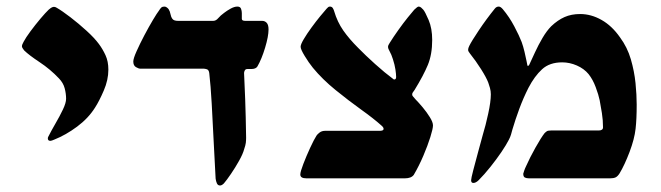

<svg xmlns="http://www.w3.org/2000/svg" viewBox="-20 -548 2032 590"><path d="M134.8 -115.2Q127 -115.2 127 -122.6Q127 -125 127.9 -127Q137.7 -146.5 150.6 -168.7Q163.6 -190.9 173.3 -211.4Q183.1 -231.9 183.1 -244.6Q183.1 -260.3 178.7 -276.9Q174.3 -293.5 161.1 -307.1Q134.3 -335.4 101.8 -356.9Q69.3 -378.4 54.2 -393.1Q47.4 -401.4 47.4 -405.8Q47.4 -410.6 52.7 -419.9Q59.1 -432.1 73.7 -451.9Q88.4 -471.7 104.2 -490.5Q120.1 -509.3 129.4 -518.1Q136.2 -523.9 139.6 -525.4Q143.1 -526.9 145.5 -526.9Q148.4 -526.9 150.9 -525.9Q153.3 -524.9 153.8 -524.4Q170.9 -514.6 196.3 -495.1Q221.7 -475.6 245.8 -453.6Q270 -431.6 283.7 -413.1Q295.4 -397.5 304.2 -378.4Q313 -359.4 313 -334Q313 -302.2 298.8 -269.5Q284.7 -236.8 272 -217.3Q251.5 -184.6 217 -158.9Q182.6 -133.3 147 -119.1Q138.2 -115.2 134.8 -115.2Z M656.2 22Q649.4 22 646.5 15.4Q643.6 8.8 642.6 1Q639.6 -50.3 636.7 -111.3Q633.8 -172.4 630.6 -229.2Q627.4 -286.1 623 -323.7Q621.6 -333.5 615.5 -335.2Q609.4 -336.9 606.9 -336.9H412.1Q405.8 -336.9 397.7 -341.8Q389.6 -346.7 389.6 -358.9Q389.6 -368.2 399.7 -390.6Q409.7 -413.1 423.6 -439.5Q437.5 -465.8 450.2 -487.1Q462.9 -508.3 468.3 -515.1Q472.2 -521.5 475.6 -524.7Q479 -527.8 484.9 -527.8Q489.3 -527.8 492.7 -525.1Q496.1 -522.5 498 -520Q502.4 -513.2 503.9 -504.6Q505.4 -496.1 509.8 -490Q514.2 -483.9 526.9 -483.9H635.3Q643.6 -483.9 650.6 -492.2Q657.7 -500.5 668.5 -508.3Q677.2 -515.1 688.7 -521.5Q700.2 -527.8 709.5 -527.8Q718.3 -527.8 720.7 -521Q723.1 -514.2 723.1 -507.8V-490.2Q723.1 -483.9 733.4 -483.9H785.6Q793.9 -483.9 799.6 -477.8Q805.2 -471.7 805.2 -457.5Q805.2 -436.5 794.7 -401.6Q784.2 -366.7 771 -343.8Q766.1 -335.9 752 -335.9H740.2Q734.4 -335.9 732.2 -331.5Q730 -327.1 730 -323.7Q732.4 -273.9 733.4 -243.4Q734.4 -212.9 735.1 -187Q735.8 -161.1 736.3 -125Q736.3 -116.7 735.4 -109.1Q734.4 -101.6 730.5 -90.3Q726.6 -75.2 714.8 -54.2Q703.1 -33.2 689.9 -13.9Q676.8 5.4 668 15.6Q661.6 22 656.2 22Z M921.4 0Q902.8 0 902.8 -11.7Q902.8 -20 912.1 -44.2Q921.4 -68.4 933.1 -93.8Q944.8 -119.1 952.6 -131.3Q955.1 -135.3 961.9 -140.6Q968.8 -146 979 -146H1147.9Q1151.4 -146 1155 -147.2Q1158.7 -148.4 1158.7 -152.3Q1158.7 -156.7 1152.3 -162.1Q1128.4 -183.6 1089.8 -211.2Q1051.3 -238.8 1011 -271.5Q970.7 -304.2 941.4 -339.8Q928.7 -355.5 916.3 -376Q903.8 -396.5 903.8 -404.3Q903.8 -411.6 913.6 -428Q923.3 -444.3 937 -463.1Q950.7 -481.9 963.9 -498Q977.1 -514.2 983.4 -521Q985.8 -523.4 988 -525.6Q990.2 -527.8 993.7 -527.8Q1000 -527.8 1002.9 -522.7Q1005.9 -517.6 1006.8 -513.7Q1016.6 -480.5 1034.9 -454.3Q1053.2 -428.2 1080.6 -400.9Q1103 -377.9 1132.6 -351.3Q1162.1 -324.7 1189 -304.7Q1189.9 -303.7 1191.4 -303.7Q1197.3 -303.7 1197.3 -311.5Q1197.3 -319.8 1195.1 -334.5Q1192.9 -349.1 1187.5 -365.7Q1182.6 -381.3 1177.5 -389.9Q1172.4 -398.4 1172.4 -404.3Q1172.4 -408.7 1177.7 -416.5Q1189 -434.6 1204.1 -455.8Q1219.2 -477.1 1233.2 -494.4Q1247.1 -511.7 1252.9 -518.1Q1262.7 -527.8 1266.6 -527.8Q1271 -527.8 1274.7 -524.2Q1278.3 -520.5 1280.8 -518.1Q1286.1 -512.2 1297.1 -486.6Q1308.1 -460.9 1308.1 -425.3Q1308.1 -380.9 1294.7 -348.4Q1281.2 -315.9 1253.9 -271.5Q1250.5 -266.1 1248.5 -263.9Q1246.6 -261.7 1246.6 -257.3Q1246.6 -253.9 1249.5 -251.2Q1252.4 -248.5 1257.3 -242.2Q1266.1 -233.4 1278.8 -218.3Q1291.5 -203.1 1301 -187.7Q1310.5 -172.4 1310.5 -162.6Q1310.5 -152.8 1302.5 -127Q1294.4 -101.1 1281 -69.6Q1267.6 -38.1 1251.5 -10.7Q1243.7 0 1224.1 0Z M1434.6 14.2Q1427.7 14.2 1427.7 5.9Q1427.7 0.5 1434.3 -25.1Q1440.9 -50.8 1449.5 -82Q1458 -113.3 1463.9 -134.8Q1472.2 -161.6 1480.2 -198.5Q1488.3 -235.4 1488.3 -258.3Q1488.3 -268.1 1485.6 -277.8Q1482.9 -287.6 1480.5 -293.9Q1474.6 -309.6 1458.3 -335.4Q1441.9 -361.3 1424.3 -383.3Q1421.9 -386.7 1420.2 -389.2Q1418.5 -391.6 1418.5 -395Q1418.5 -399.9 1421.9 -406.7Q1428.7 -420.9 1451.4 -454.8Q1474.1 -488.8 1500.5 -521.5Q1505.4 -527.8 1512.7 -527.8Q1518.1 -527.8 1524.9 -520Q1545.4 -495.6 1560.5 -466.8Q1575.7 -438 1583 -418.9Q1587.9 -405.3 1591.8 -388.7Q1595.7 -372.1 1598.1 -360.1Q1600.6 -348.1 1600.6 -347.2Q1600.6 -345.7 1602.1 -345.7Q1605 -345.7 1606.4 -349.1Q1613.8 -364.7 1624 -387.2Q1634.3 -409.7 1647.2 -431.6Q1660.2 -453.6 1673.8 -467.3Q1693.8 -486.3 1714.8 -495.6Q1735.8 -504.9 1762.7 -504.9Q1796.4 -504.9 1828.4 -486.8Q1860.4 -468.8 1885.3 -433.1Q1907.7 -402.8 1918.5 -366Q1929.2 -329.1 1932.9 -292.7Q1936.5 -256.3 1936.5 -226.6Q1936.5 -181.6 1933.1 -152.3Q1929.7 -121.1 1914.6 -81.1Q1899.4 -41 1883.8 -15.1Q1877.9 -5.9 1871.6 -2.9Q1865.2 0 1855 0H1605.5Q1598.1 0 1593 -2.4Q1587.9 -4.9 1587.9 -14.2Q1587.9 -15.1 1590.6 -22.9Q1593.3 -30.8 1596.7 -37.6Q1608.4 -64 1625.5 -94.5Q1642.6 -125 1653.3 -138.7Q1657.2 -142.6 1660.6 -144.8Q1664.1 -147 1673.3 -147H1819.3Q1833 -147 1833 -156.7Q1833 -179.2 1829.6 -200.4Q1826.2 -221.7 1822.8 -239.7Q1819.3 -256.8 1810.5 -280.3Q1801.8 -303.7 1788.6 -320.3Q1774.9 -336.9 1752.7 -346.7Q1730.5 -356.4 1707.5 -356.4Q1668.9 -356.4 1645.8 -335.2Q1622.6 -314 1604 -278.3Q1588.4 -247.6 1575.9 -213.9Q1563.5 -180.2 1554.7 -150.4Q1552.2 -141.6 1550.3 -134.5Q1548.3 -127.4 1543.5 -118.2Q1536.1 -103.5 1520.8 -80.8Q1505.4 -58.1 1486.8 -34.9Q1468.3 -11.7 1451.2 5.4Q1442.4 14.2 1434.6 14.2Z"/></svg>

Font: David Libre
Style: Bold
Weight: 700
Designer: Ismar David, J. Victor Gaultney, Annie Olsen and Meir Sadan
Foundry: Monotype Imaging Inc. & SIL International
Version: Version 1.100; ttfautohint (v1.8.4.7-5d5b)